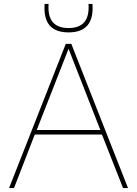

<svg xmlns="http://www.w3.org/2000/svg" viewBox="-20 -952 694 972"><path d="M341 -730 628 0H603L496 -271H156L51 0H26L313 -730ZM166 -294H488L327 -705ZM206 -932H226Q217 -810 327 -810Q437 -810 428 -932H448Q459 -788 327 -788Q195 -788 206 -932Z"/></svg>

Font: Nacelle Thin
Style: Regular
Weight: 100
Designer: Sora Sagano
Foundry: Sora Sagano
Version: Version 1.000;FEAKit 1.0